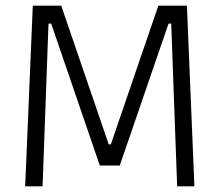

<svg xmlns="http://www.w3.org/2000/svg" viewBox="-20 -659 776 679"><path d="M130.5 0H69L96 -639H196.5L364.5 -148.5H372L540 -639H641L667.5 0H606.5L596 -286.5L585.5 -575.5H576L403.5 -73.5H333L161 -575.5H151.5L141 -286Z"/></svg>

Font: Anek Kannada Medium Light
Style: Regular
Weight: 300
Version: Version 1.003